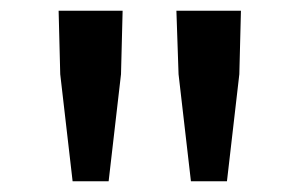

<svg xmlns="http://www.w3.org/2000/svg" viewBox="-20 -795 558 357"><path d="M115 -458H182L205 -657L208 -775H89L92 -657ZM335 -458H402L425 -657L428 -775H308L312 -657Z"/></svg>

Font: Noto Sans CJK KR Medium
Style: Regular
Weight: 500
Designer: Ryoko NISHIZUKA (kana & ideographs); Paul D. Hunt (Latin, Greek & Cyrillic); Wenlong ZHANG (bopomofo); Sandoll Communica
Foundry: Adobe Systems Incorporated
Version: Version 1.004;PS 1.004;hotconv 1.0.82;makeotf.lib2.5.63406